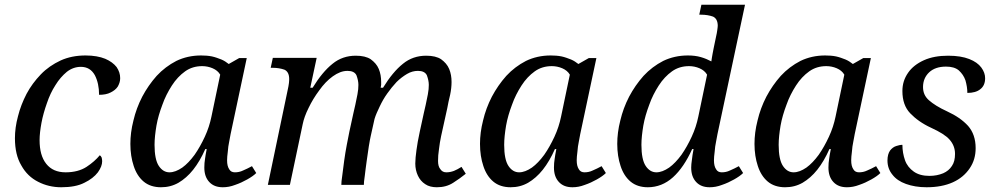

<svg xmlns="http://www.w3.org/2000/svg" viewBox="-20 -780 4203 810"><path d="M238 10C203 10 170 2 141 -13C111 -28 87 -51 70 -82C52 -112 43 -150 43 -197C43 -226 47 -257 56 -290C64 -322 76 -353 92 -384C108 -414 128 -441 152 -466C176 -491 204 -510 236 -525C267 -539 302 -546 341 -546C374 -546 402 -541 424 -532C445 -523 461 -511 472 -497C482 -482 487 -467 487 -450C487 -437 483 -426 477 -415C470 -404 459 -396 447 -390C434 -383 417 -380 398 -380C398 -412 392 -440 380 -463C367 -486 348 -498 321 -498C300 -498 280 -491 262 -477C244 -462 228 -444 214 -421C199 -398 187 -372 178 -345C168 -317 160 -289 155 -262C150 -235 147 -210 147 -189C147 -146 156 -113 175 -89C194 -65 221 -53 257 -53C292 -53 322 -61 345 -76C368 -91 387 -108 401 -125C404 -123 407 -120 409 -115C410 -110 411 -105 411 -100C411 -85 405 -70 393 -53C380 -36 361 -21 336 -9C311 4 278 10 238 10Z M659 10C630 10 605 2 586 -14C567 -30 553 -52 544 -80C535 -107 530 -138 530 -173C530 -204 534 -237 543 -272C551 -306 563 -339 580 -372C597 -404 617 -433 641 -460C665 -486 693 -507 724 -523C755 -538 790 -546 828 -546C844 -546 859 -545 874 -542C888 -539 901 -534 914 -529C926 -524 936 -517 945 -510L989 -535H1021L953 -215C952 -208 950 -197 947 -183C944 -169 942 -155 941 -140C939 -125 938 -113 938 -104C938 -87 941 -75 947 -66C952 -57 960 -53 971 -53C982 -53 994 -55 1006 -61C1018 -66 1030 -72 1043 -79L1061 -50C1052 -41 1039 -32 1023 -23C1007 -14 990 -6 972 0C954 7 937 10 920 10C896 10 877 3 863 -12C849 -27 842 -47 842 -73C842 -86 843 -99 845 -110C846 -121 849 -134 852 -151H846C831 -117 814 -88 795 -64C776 -40 755 -22 733 -9C710 4 686 10 659 10ZM695 -53C712 -53 730 -60 749 -73C767 -86 784 -104 801 -127C817 -150 831 -175 844 -203C857 -231 866 -259 872 -288L909 -465C902 -477 891 -486 877 -492C863 -498 848 -501 833 -501C806 -501 782 -494 761 -479C740 -464 721 -444 705 -419C689 -394 675 -367 665 -338C654 -309 645 -279 640 -250C635 -220 632 -193 632 -169C632 -128 638 -98 650 -80C662 -62 677 -53 695 -53Z M1823 10C1804 10 1787 6 1774 -3C1760 -12 1750 -24 1743 -39C1736 -54 1732 -71 1732 -90C1732 -106 1734 -125 1737 -147C1740 -168 1744 -194 1751 -225L1768 -303C1770 -312 1773 -324 1776 -338C1779 -352 1782 -367 1785 -382C1788 -397 1789 -411 1789 -422C1789 -435 1786 -448 1781 -462C1775 -475 1762 -481 1743 -481C1728 -481 1712 -477 1697 -468C1682 -459 1667 -448 1653 -434C1639 -419 1626 -403 1614 -386C1601 -368 1591 -350 1582 -331C1573 -312 1565 -295 1560 -278L1544 -206C1542 -197 1539 -182 1536 -163C1533 -144 1530 -123 1527 -101C1524 -78 1521 -58 1519 -39C1516 -20 1515 -7 1515 0H1420C1420 -8 1421 -21 1424 -40C1426 -58 1429 -79 1432 -102C1435 -125 1439 -147 1443 -169C1447 -191 1451 -210 1454 -225L1471 -303C1473 -312 1476 -324 1479 -338C1482 -352 1485 -367 1488 -382C1491 -397 1492 -411 1492 -422C1492 -435 1489 -448 1484 -462C1478 -475 1465 -481 1446 -481C1425 -481 1405 -473 1384 -458C1363 -443 1344 -423 1327 -399C1309 -375 1294 -350 1282 -325C1269 -299 1261 -276 1257 -256L1203 0H1110L1194 -402C1196 -411 1198 -421 1199 -430C1200 -439 1200 -444 1200 -447C1200 -467 1193 -480 1180 -486C1166 -491 1149 -494 1130 -494H1122L1131 -536H1316L1289 -410H1299C1326 -454 1354 -488 1383 -511C1411 -534 1444 -545 1481 -545C1508 -545 1529 -540 1544 -530C1559 -519 1571 -506 1578 -489C1585 -472 1588 -454 1588 -434C1588 -430 1588 -426 1588 -422C1587 -418 1587 -414 1586 -410H1596C1623 -454 1651 -488 1680 -511C1708 -534 1741 -545 1778 -545C1805 -545 1826 -540 1841 -530C1856 -519 1868 -506 1875 -489C1882 -472 1885 -454 1885 -434C1885 -417 1883 -399 1879 -380C1874 -360 1870 -341 1867 -324L1841 -206C1837 -187 1834 -169 1832 -151C1829 -133 1828 -116 1828 -101C1828 -86 1831 -74 1838 -66C1844 -57 1852 -53 1863 -53C1874 -53 1884 -55 1895 -59C1905 -63 1916 -69 1927 -76L1945 -47C1929 -34 1911 -21 1892 -9C1872 4 1849 10 1823 10Z M2134 10C2105 10 2080 2 2061 -14C2042 -30 2028 -52 2019 -80C2010 -107 2005 -138 2005 -173C2005 -204 2009 -237 2018 -272C2026 -306 2038 -339 2055 -372C2072 -404 2092 -433 2116 -460C2140 -486 2168 -507 2199 -523C2230 -538 2265 -546 2303 -546C2319 -546 2334 -545 2349 -542C2363 -539 2376 -534 2389 -529C2401 -524 2411 -517 2420 -510L2464 -535H2496L2428 -215C2427 -208 2425 -197 2422 -183C2419 -169 2417 -155 2416 -140C2414 -125 2413 -113 2413 -104C2413 -87 2416 -75 2422 -66C2427 -57 2435 -53 2446 -53C2457 -53 2469 -55 2481 -61C2493 -66 2505 -72 2518 -79L2536 -50C2527 -41 2514 -32 2498 -23C2482 -14 2465 -6 2447 0C2429 7 2412 10 2395 10C2371 10 2352 3 2338 -12C2324 -27 2317 -47 2317 -73C2317 -86 2318 -99 2320 -110C2321 -121 2324 -134 2327 -151H2321C2306 -117 2289 -88 2270 -64C2251 -40 2230 -22 2208 -9C2185 4 2161 10 2134 10ZM2170 -53C2187 -53 2205 -60 2224 -73C2242 -86 2259 -104 2276 -127C2292 -150 2306 -175 2319 -203C2332 -231 2341 -259 2347 -288L2384 -465C2377 -477 2366 -486 2352 -492C2338 -498 2323 -501 2308 -501C2281 -501 2257 -494 2236 -479C2215 -464 2196 -444 2180 -419C2164 -394 2150 -367 2140 -338C2129 -309 2120 -279 2115 -250C2110 -220 2107 -193 2107 -169C2107 -128 2113 -98 2125 -80C2137 -62 2152 -53 2170 -53Z M2713 10C2684 10 2659 2 2640 -14C2621 -30 2607 -52 2598 -80C2589 -107 2584 -138 2584 -173C2584 -204 2588 -237 2597 -272C2605 -306 2617 -339 2634 -372C2651 -404 2671 -433 2695 -460C2719 -486 2747 -507 2778 -523C2809 -538 2844 -546 2882 -546C2901 -546 2920 -544 2937 -539C2954 -534 2968 -528 2981 -521C2982 -530 2984 -540 2986 -552C2988 -563 2990 -572 2991 -578L3001 -626C3003 -635 3005 -644 3006 -653C3007 -661 3008 -667 3008 -671C3008 -691 3001 -704 2988 -710C2974 -715 2957 -718 2938 -718H2930L2939 -760H3123L3007 -215C3006 -208 3004 -197 3001 -183C2998 -169 2996 -155 2995 -140C2993 -125 2992 -113 2992 -104C2992 -87 2995 -75 3001 -66C3006 -57 3014 -53 3025 -53C3036 -53 3048 -55 3060 -61C3072 -66 3084 -72 3097 -79L3115 -50C3106 -41 3093 -32 3077 -23C3061 -14 3044 -6 3026 0C3008 7 2991 10 2974 10C2950 10 2931 3 2917 -12C2903 -27 2896 -47 2896 -73C2896 -82 2897 -93 2899 -106C2900 -119 2903 -134 2906 -151H2900C2877 -100 2850 -60 2819 -32C2788 -4 2752 10 2713 10ZM2749 -53C2766 -53 2784 -60 2803 -73C2821 -86 2838 -104 2855 -127C2871 -150 2885 -175 2898 -203C2911 -231 2920 -259 2926 -288L2963 -465C2956 -477 2945 -486 2931 -492C2917 -498 2902 -501 2887 -501C2860 -501 2836 -494 2815 -479C2794 -464 2775 -444 2759 -419C2743 -394 2729 -367 2719 -338C2708 -309 2699 -279 2694 -250C2689 -220 2686 -193 2686 -169C2686 -128 2692 -98 2704 -80C2716 -62 2731 -53 2749 -53Z M3292 10C3263 10 3238 2 3219 -14C3200 -30 3186 -52 3177 -80C3168 -107 3163 -138 3163 -173C3163 -204 3167 -237 3176 -272C3184 -306 3196 -339 3213 -372C3230 -404 3250 -433 3274 -460C3298 -486 3326 -507 3357 -523C3388 -538 3423 -546 3461 -546C3477 -546 3492 -545 3507 -542C3521 -539 3534 -534 3547 -529C3559 -524 3569 -517 3578 -510L3622 -535H3654L3586 -215C3585 -208 3583 -197 3580 -183C3577 -169 3575 -155 3574 -140C3572 -125 3571 -113 3571 -104C3571 -87 3574 -75 3580 -66C3585 -57 3593 -53 3604 -53C3615 -53 3627 -55 3639 -61C3651 -66 3663 -72 3676 -79L3694 -50C3685 -41 3672 -32 3656 -23C3640 -14 3623 -6 3605 0C3587 7 3570 10 3553 10C3529 10 3510 3 3496 -12C3482 -27 3475 -47 3475 -73C3475 -86 3476 -99 3478 -110C3479 -121 3482 -134 3485 -151H3479C3464 -117 3447 -88 3428 -64C3409 -40 3388 -22 3366 -9C3343 4 3319 10 3292 10ZM3328 -53C3345 -53 3363 -60 3382 -73C3400 -86 3417 -104 3434 -127C3450 -150 3464 -175 3477 -203C3490 -231 3499 -259 3505 -288L3542 -465C3535 -477 3524 -486 3510 -492C3496 -498 3481 -501 3466 -501C3439 -501 3415 -494 3394 -479C3373 -464 3354 -444 3338 -419C3322 -394 3308 -367 3298 -338C3287 -309 3278 -279 3273 -250C3268 -220 3265 -193 3265 -169C3265 -128 3271 -98 3283 -80C3295 -62 3310 -53 3328 -53Z M3889 10C3856 10 3827 5 3802 -4C3777 -13 3758 -26 3745 -43C3731 -60 3724 -80 3724 -103C3724 -121 3728 -135 3735 -145C3742 -154 3751 -161 3761 -164C3770 -167 3779 -169 3787 -169C3787 -146 3791 -124 3798 -104C3805 -84 3818 -68 3835 -56C3852 -44 3874 -38 3901 -38C3923 -38 3942 -42 3959 -49C3975 -56 3987 -66 3996 -80C4005 -93 4009 -110 4009 -131C4009 -154 4001 -174 3986 -191C3971 -208 3945 -224 3908 -241C3871 -258 3842 -279 3820 -302C3798 -325 3787 -356 3787 -396C3787 -425 3795 -450 3811 -473C3826 -495 3849 -513 3878 -526C3907 -539 3941 -545 3980 -545C4017 -545 4046 -540 4069 -531C4092 -522 4109 -510 4120 -495C4131 -480 4136 -465 4136 -450C4136 -429 4129 -414 4116 -404C4103 -393 4084 -388 4061 -388C4061 -406 4058 -423 4053 -441C4047 -458 4038 -471 4025 -483C4012 -494 3994 -499 3971 -499C3941 -499 3917 -491 3900 -475C3883 -459 3874 -438 3874 -413C3874 -390 3882 -372 3899 -357C3916 -342 3941 -326 3976 -310C4013 -293 4042 -273 4064 -249C4085 -225 4096 -194 4096 -155C4096 -123 4088 -95 4071 -70C4054 -45 4031 -25 4000 -11C3969 3 3932 10 3889 10Z"/></svg>

Font: NameLogos Serif
Style: Italic
Weight: 500
Version: Version 0.1